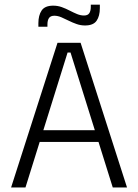

<svg xmlns="http://www.w3.org/2000/svg" viewBox="-20 -828 610 848"><path d="M92.5 0H29L234 -639H336L541 0H478L291.5 -596H278.5ZM431 -201H138.5V-253H431ZM355.5 -715.5Q336 -715.5 317.8 -722Q299.5 -728.5 283 -736.8Q266.5 -745 250.8 -751.8Q235 -758.5 220 -758.5Q203.5 -758.5 196.5 -748.5Q189.5 -738.5 189.5 -720V-710H149.5V-725.5Q149.5 -760.5 164 -781.8Q178.5 -803 215 -803Q235 -803 253 -796.5Q271 -790 287.8 -781.2Q304.5 -772.5 320.2 -766Q336 -759.5 351 -759.5Q367.5 -759.5 374.2 -769.5Q381 -779.5 381 -798V-807.5H421V-792Q421 -757 406.5 -736.2Q392 -715.5 355.5 -715.5Z"/></svg>

Font: Anek Malayalam Medium Light
Style: Regular
Weight: 300
Version: Version 1.003